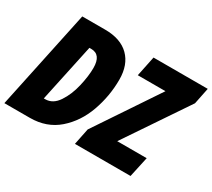

<svg xmlns="http://www.w3.org/2000/svg" viewBox="-140 -958 1328 1202"><g transform="rotate(30 524.0 -357.0)"><path d="M146 -714H311Q424 -714 484.5 -654Q545 -594 545 -487Q545 -368 505 -256Q465 -144 382.5 -72Q300 0 179 0H-5ZM204 -149Q259 -149 296 -204.5Q333 -260 350.5 -335.5Q368 -411 368 -469Q368 -566 296 -566H283L194 -149ZM529 -118 831 -569H631L661 -714H1053L1029 -596L726 -147H939L907 0H505Z"/></g></svg>

Font: Noto Sans UI CondBlack
Style: Italic
Weight: 900
Width: 3
Italic angle: -12°
Designer: Monotype Design Team
Foundry: Monotype Imaging Inc.
Version: Version 1.001